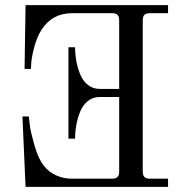

<svg xmlns="http://www.w3.org/2000/svg" viewBox="-20 -732 730 752"><path d="M67.9 -275.9H92.8Q94.2 -261.2 97.2 -238.3Q100.1 -215.3 114.7 -163.8Q129.4 -112.3 149.9 -85Q170.9 -57.6 200.4 -44.9Q230 -32.2 259.8 -32.2H419.9Q446.8 -32.2 446.8 -59.1V-352.1H370.1Q342.8 -352.1 322.8 -335.2Q302.7 -318.4 292.7 -291.7Q282.7 -265.1 278.3 -239.5Q273.9 -213.9 273.9 -189H248V-546.9H273.9Q273.9 -522 278.3 -496.3Q282.7 -470.7 292.7 -444.1Q302.7 -417.5 322.8 -400.6Q342.8 -383.8 370.1 -383.8H446.8V-652.8Q446.8 -667 440.4 -673.6Q434.1 -680.2 419.9 -680.2H261.2Q185.1 -680.2 143.1 -616.2Q125.5 -588.9 115 -550.3Q104.5 -511.7 102.5 -486.8L101.1 -461.9H76.2L80.1 -711.9H638.2V-680.2H565.9Q551.8 -680.2 545.4 -673.6Q539.1 -667 539.1 -652.8V-59.1Q539.1 -32.2 565.9 -32.2H638.2V0H80.1Z"/></svg>

Font: Flanker Steampunk
Style: Regular
Weight: 400
Designer: Alexey Kryukov, Leonardo Di Lena
Foundry: Alexey Kryukov, Leonardo Di Lena
Version: 1.210